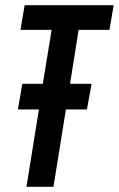

<svg xmlns="http://www.w3.org/2000/svg" viewBox="-20 -720 458 740"><path d="M402 -605H283L250 -397H333L315 -298H234L186 0H82L130 -298H49L66 -397H145L179 -605H59L75 -700H418Z"/></svg>

Font: Georama Condensed SemiBold
Style: Italic
Weight: 600
Width: 3
Italic angle: -9°
Designer: Jean-Baptiste Levee
Foundry: Production Type
Version: Version 1.000